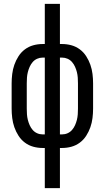

<svg xmlns="http://www.w3.org/2000/svg" viewBox="-20 -755 540 990"><path d="M211 215V8H200Q175 8 151.5 1.5Q128 -5 108.5 -19.5Q89 -34 75.5 -55Q62 -76 54 -99Q46 -122 43 -146.5Q40 -171 40 -195V-325Q40 -349 43 -373.5Q46 -398 54 -421Q62 -444 75.5 -465Q89 -486 108.5 -500.5Q128 -515 151.5 -521.5Q175 -528 200 -528H211V-735H289V-528H300Q325 -528 348.5 -521.5Q372 -515 391.5 -500.5Q411 -486 424.5 -465Q438 -444 446 -421Q454 -398 457 -373.5Q460 -349 460 -325V-195Q460 -171 457 -146.5Q454 -122 446 -99Q438 -76 424.5 -55Q411 -34 391.5 -19.5Q372 -5 348.5 1.5Q325 8 300 8H289V215ZM200 -62H211V-458H200Q185 -458 171.5 -452Q158 -446 148.5 -435Q139 -424 133 -410.5Q127 -397 123.5 -383Q120 -369 119 -354.5Q118 -340 118 -325V-195Q118 -180 119 -165.5Q120 -151 123.5 -137Q127 -123 133 -109.5Q139 -96 148.5 -85Q158 -74 171.5 -68Q185 -62 200 -62ZM289 -62H300Q315 -62 328.5 -68Q342 -74 351.5 -85Q361 -96 367 -109.5Q373 -123 376.5 -137Q380 -151 381 -165.5Q382 -180 382 -195V-325Q382 -340 381 -354.5Q380 -369 376.5 -383Q373 -397 367 -410.5Q361 -424 351.5 -435Q342 -446 328.5 -452Q315 -458 300 -458H289Z"/></svg>

Font: Iosevka SS18
Style: Regular
Weight: 400
Monospace: yes
Designer: Belleve Invis
Foundry: Belleve Invis
Version: Version 25.1.1; ttfautohint (v1.8.4)